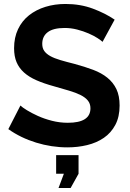

<svg xmlns="http://www.w3.org/2000/svg" viewBox="-20 -735 653 968"><path d="M275 213 302 141H263V47H376V141L336 213ZM497 -524Q490 -531 471.5 -543Q453 -555 426.5 -566.5Q400 -578 369 -586Q338 -594 306 -594Q249 -594 221 -573Q193 -552 193 -514Q193 -492 203.5 -477.5Q214 -463 234 -452Q254 -441 284.5 -432Q315 -423 355 -413Q407 -399 449.5 -383Q492 -367 521.5 -343Q551 -319 567 -285.5Q583 -252 583 -203Q583 -146 561.5 -105.5Q540 -65 503.5 -40Q467 -15 419.5 -3.5Q372 8 320 8Q240 8 162 -16Q84 -40 22 -84L83 -203Q92 -194 115.5 -179.5Q139 -165 171 -150.5Q203 -136 242 -126Q281 -116 322 -116Q436 -116 436 -189Q436 -212 423 -228Q410 -244 386 -256Q362 -268 328 -278Q294 -288 252 -300Q201 -314 163.5 -330.5Q126 -347 101 -369.5Q76 -392 63.5 -421.5Q51 -451 51 -492Q51 -546 71 -588Q91 -630 126.5 -658Q162 -686 209 -700.5Q256 -715 310 -715Q385 -715 448 -691.5Q511 -668 558 -636Z"/></svg>

Font: PTCRaleway
Style: Bold
Weight: 700
Designer: Matt McInerney, Pablo Impallari, Rodrigo Fuenzalida
Foundry: Matt McInerney, Pablo Impallari, Rodrigo Fuenzalida
Version: Version 3.000g; ttfautohint (v1.5) -l 8 -r 28 -G 28 -x 14 -D